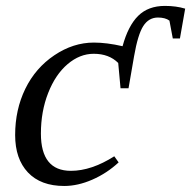

<svg xmlns="http://www.w3.org/2000/svg" viewBox="-20 -614 641 644"><path d="M583.5 -484.9H559.6L548.3 -544.9Q534.2 -555.2 509.8 -555.2Q479 -555.2 460.7 -526.9Q442.4 -498.5 429.7 -425.3L411.1 -317.9H384.3L376.5 -402.8Q345.7 -433.6 294.4 -433.6Q247.6 -433.6 206.8 -398.9Q166 -364.3 141.6 -302.2Q117.2 -240.2 117.2 -166Q117.2 -41 217.8 -41Q286.6 -41 363.3 -89.8L377.9 -69.3Q338.4 -32.7 289.8 -11.5Q241.2 9.8 195.3 9.8Q116.7 9.8 73.7 -35.6Q30.8 -81.1 30.8 -161.1Q30.8 -246.1 64.9 -316.2Q99.1 -386.2 162.4 -428.7Q225.6 -471.2 294.9 -471.2Q337.9 -471.2 391.1 -459Q409.7 -527.3 443.4 -560.8Q477.1 -594.2 533.2 -594.2Q570.8 -594.2 601.1 -585Z"/></svg>

Font: Liberation Serif
Style: Italic
Weight: 400
Italic angle: -16.333°
Designer: Steve Matteson
Foundry: Ascender Corporation
Version: Version 2.1.5